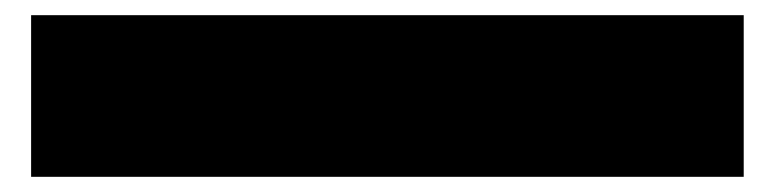

<svg xmlns="http://www.w3.org/2000/svg" viewBox="-20 -20 1021 253"><path d="M21 0H960V213H21Z"/></svg>

Font: Notable
Style: Regular
Weight: 400
Designer: Multiple Designers
Foundry: Google, Inc.
Version: Version 1.100